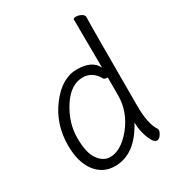

<svg xmlns="http://www.w3.org/2000/svg" viewBox="-175 -812 850 932"><g transform="rotate(-30 250.0 -346.0)"><path d="M197 16Q130 16 89 -37Q48 -90 48 -186Q48 -304 116.5 -394Q185 -484 269 -484Q354 -484 380 -430L378 -699Q378 -708 393 -708Q408 -708 422.5 -700Q437 -692 437 -681Q437 -669 436 -643.5Q435 -618 435 -185Q435 -80 466 -37Q467 -35 467 -27Q467 -20 457 -5Q447 10 434 10Q421 10 409 -12Q383 -63 383 -121Q310 16 197 16ZM197 -34Q259 -34 318 -106Q380 -182 380 -276V-373Q380 -376 371 -376Q362 -376 358 -382Q328 -436 274 -436Q206 -436 155.5 -357.5Q105 -279 105 -194Q105 -109 133 -71.5Q161 -34 197 -34Z"/></g></svg>

Font: LXGW WenKai Mono TC Light
Style: Regular
Weight: 300
Designer: LXGW / Fontworks Inc.
Foundry: LXGW / Fontworks Inc.
Version: Version 1.330